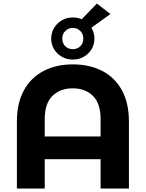

<svg xmlns="http://www.w3.org/2000/svg" viewBox="-20 -1081 836 1101"><path d="M76.9 0V-383.3Q76.9 -490.2 117.3 -563.4Q157.7 -636.6 230.1 -674.2Q302.4 -711.8 397.8 -711.8Q493.8 -711.8 566.3 -674.2Q638.9 -636.6 679.1 -563.4Q719.3 -490.2 719.3 -383.3V0H556.9V-397.8Q556.9 -487.5 513 -531Q469.2 -574.5 397 -574.5Q324.9 -574.5 280.7 -531Q236.5 -487.5 236.5 -397.8V0ZM179.1 -168.2V-298.5H614.9V-168.2ZM397.2 -739.4Q362.4 -739.4 334.3 -755.7Q306.2 -772 289.9 -799.1Q273.5 -826.2 273.5 -859.6Q273.5 -893.1 289.9 -920.5Q306.3 -947.9 334.4 -964.4Q362.6 -980.9 397.2 -980.9Q433 -980.9 460.9 -964.4Q488.7 -947.9 505.1 -920.5Q521.5 -893.1 521.5 -859.6Q521.5 -826.2 505.1 -799Q488.7 -771.8 460.8 -755.6Q432.9 -739.4 397.2 -739.4ZM397.4 -798.9Q423.8 -798.9 440.8 -816Q457.8 -833.1 457.8 -859.3Q457.8 -886 440.7 -903.4Q423.5 -920.8 397.2 -920.8Q372.2 -920.8 354.7 -903.7Q337.2 -886.6 337.2 -859.6Q337.2 -833.1 354.3 -816Q371.4 -798.9 397.4 -798.9ZM490.1 -912 415.3 -936.3 535.6 -1060.6 613.2 -1000.7Z"/></svg>

Font: Montserrat Alternates Thin
Style: Regular
Weight: 100
Designer: Julieta Ulanovsky
Foundry: Julieta Ulanovsky
Version: Version 9.000